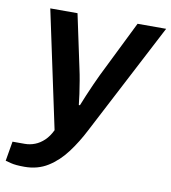

<svg xmlns="http://www.w3.org/2000/svg" viewBox="-105 -596 756 847"><g transform="rotate(10 273.0 -172.0)"><path d="M61 182Q21 182 0 176.5Q-21 171 -25 170L-10 82H45Q68 82 90 73.5Q112 65 131 47Q150 29 164 0L52 -526H174L225 -286Q230 -264 235 -234.5Q240 -205 244 -177Q248 -149 250 -128H255Q263 -148 274 -174.5Q285 -201 297 -227.5Q309 -254 318 -273L443 -526H571L311 -27Q282 30 246.5 77.5Q211 125 165.5 153.5Q120 182 61 182Z"/></g></svg>

Font: Archivo Variable SemiBold
Style: Italic
Weight: 600
Italic angle: -10°
Designer: Hector Gatti
Foundry: Omnibus-Type
Version: Version 2.001